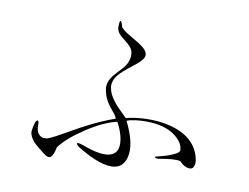

<svg xmlns="http://www.w3.org/2000/svg" viewBox="-74 -824 1149 887"><g transform="rotate(10 500.0 -380.5)"><path d="M181.6 -125H162.1Q145.5 -130.9 137.7 -145.5Q130.9 -160.2 131.8 -179.7Q131.8 -205.1 122.1 -198.2Q112.3 -190.4 106.4 -145.5Q106.4 -124 127.9 -98.6Q144.5 -81.1 179.7 -54.7Q203.1 -35.2 215.8 -45.9Q227.5 -56.6 234.4 -92.8Q267.6 -138.7 345.7 -190.4Q426.8 -244.1 489.3 -257.8Q503.9 -231.4 511.7 -205.1Q519.5 -180.7 519.5 -158.2Q519.5 -115.2 484.4 -103.5Q442.4 -89.8 354.5 -123Q332 -130.9 325.2 -128.9Q318.4 -127 333 -113.3Q378.9 -85 416 -69.3Q461.9 -49.8 497.1 -49.8Q551.8 -49.8 565.4 -105.5Q581.1 -168 530.3 -269.5Q543 -275.4 571.3 -279.3Q594.7 -282.2 621.1 -282.2Q710 -282.2 760.7 -242.2Q796.9 -211.9 797.9 -183.6Q804.7 -168 764.6 -152.3Q740.2 -141.6 702.1 -132.8Q688.5 -130.9 689.5 -126Q689.5 -122.1 706.1 -122.1Q743.2 -128.9 767.6 -130.9Q793.9 -132.8 807.6 -128.9Q829.1 -105.5 851.6 -103.5Q877.9 -100.6 877.9 -139.6Q869.1 -199.2 826.2 -236.3Q789.1 -268.6 728.5 -283.2Q677.7 -295.9 617.2 -293.9Q564.5 -292 524.4 -281.2L509.8 -295.9Q477.5 -326.2 462.9 -345.7Q436.5 -378.9 432.6 -410.2Q428.7 -440.4 454.1 -470.7Q468.8 -488.3 507.8 -518.6Q537.1 -541 546.9 -551.8Q564.5 -569.3 564.5 -583Q564.5 -601.6 542 -619.1Q529.3 -629.9 495.1 -649.4Q471.7 -663.1 460.9 -669.9Q443.4 -681.6 435.5 -691.4Q428.7 -718.8 422.9 -718.8Q418 -718.8 418 -689.5Q418 -673.8 429.7 -659.2Q436.5 -650.4 456.1 -635.7Q477.5 -619.1 485.4 -609.4Q499 -592.8 499 -572.3Q499 -544.9 483.4 -521.5Q475.6 -508.8 451.2 -484.4Q430.7 -462.9 422.9 -449.2Q409.2 -427.7 410.2 -403.3Q415 -367.2 430.7 -340.8Q439.5 -325.2 458 -303.7Q466.8 -293 470.7 -288.1Q476.6 -279.3 479.5 -270.5Q425.8 -252 365.2 -221.7Q331.1 -205.1 271.5 -170.9Q235.4 -150.4 220.7 -142.6Q196.3 -129.9 181.6 -125Z"/></g></svg>

Font: Batang
Style: Regular
Weight: 400
Version: Version 2.21